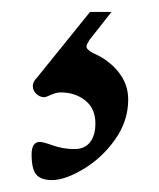

<svg xmlns="http://www.w3.org/2000/svg" viewBox="-20 -28 266 322"><path d="M33 231Q33 210 47 210Q52 210 69 216Q86 222 105 222Q122 222 131 210.5Q140 199 140 179Q140 154 123 140.5Q106 127 82 127Q74 127 65.5 131Q57 135 54 135Q47 135 41 129.5Q35 124 35 116Q35 109 43 101L131 -8H167L130 39Q125 47 125 50Q125 55 136 61Q162 72 178.5 92.5Q195 113 195 139Q195 175 173 206Q151 237 120 255.5Q89 274 67 274Q49 274 41 265Q33 256 33 231Z"/></svg>

Font: EB Garamond Medium
Style: Regular
Weight: 500
Designer: Georg Duffner and Octavio Pardo
Foundry: Georg Duffner
Version: Version 1.000